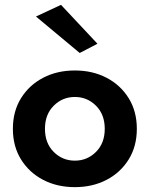

<svg xmlns="http://www.w3.org/2000/svg" viewBox="-20 -760 616 790"><path d="M128 -692 231 -740 381 -580 308 -542ZM33 -230Q33 -302 66.5 -356Q100 -410 157.5 -440Q215 -470 288 -470Q361 -470 418.5 -440Q476 -410 509.5 -356Q543 -302 543 -230Q543 -158 509.5 -104Q476 -50 418.5 -20Q361 10 288 10Q215 10 157.5 -20Q100 -50 66.5 -104Q33 -158 33 -230ZM165 -230Q165 -171 201 -135Q237 -99 288 -99Q339 -99 375 -135Q411 -171 411 -230Q411 -289 375 -325Q339 -361 288 -361Q237 -361 201 -325Q165 -289 165 -230Z"/></svg>

Font: Jost* Semi
Style: Regular
Weight: 600
Version: Version 3.7